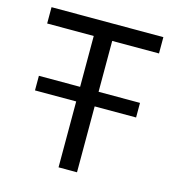

<svg xmlns="http://www.w3.org/2000/svg" viewBox="-104 -776 788 864"><g transform="rotate(15 290.5 -344.0)"><path d="M247 0V-307H55V-375H247V-612H30V-688H551V-612H333V-375H526V-307H333V0Z"/></g></svg>

Font: Saira
Style: Regular
Weight: 400
Designer: Hector Gatti with collaboration of the Omnibus-Type team
Foundry: Omnibus-Type
Version: Version 1.100; ttfautohint (v1.8.3)